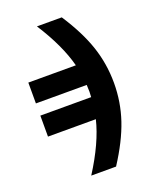

<svg xmlns="http://www.w3.org/2000/svg" viewBox="-161 -795 872 1075"><g transform="rotate(-20 275.0 -257.5)"><path d="M192.9 -702.1H340.8Q419.4 -582 454.8 -476.8Q490.2 -371.6 490.2 -257.8Q490.2 -144 454.8 -39.1Q419.4 65.9 340.8 187H192.9Q293.9 28.8 325.2 -101.1H40V-226.1H342.8Q344.2 -240.7 344.2 -257.8Q344.2 -277.3 342.8 -298.8H40V-422.9H323.2Q290 -550.8 192.9 -702.1Z"/></g></svg>

Font: LT Superior
Style: Bold
Weight: 400
Designer: Daniel Lyons
Foundry: LyonsType
Version: Version 1.000